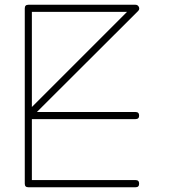

<svg xmlns="http://www.w3.org/2000/svg" viewBox="-20 -771 710 806"><path d="M84 0C84 10.3 88.9 15.1 99.1 15.1H548.8C559.1 15.1 564 10.3 564 0C564 -10.3 559.1 -15.1 548.8 -15.1H113.8V-271H548.8C559.1 -271 564 -275.9 564 -285.6C564 -295.9 559.1 -300.8 548.8 -300.8H134.8L560.1 -725.1C563 -728 564.5 -731.4 564.5 -734.9C564.5 -737.3 564 -739.3 563 -741.7C560.1 -748 555.2 -751 548.8 -751H99.1C88.9 -751 84 -746.1 84 -735.8ZM113.8 -721.2H513.2L113.8 -321.8Z"/></svg>

Font: Nemoy
Style: Light
Weight: 300
Designer: BSozoo
Foundry: BSozoo
Version: Version 001.000